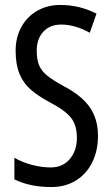

<svg xmlns="http://www.w3.org/2000/svg" viewBox="-20 -744 453 774"><path d="M187 10Q100 10 38 -21V-108Q71 -89 110 -79Q149 -69 184 -69Q233 -69 261.5 -103Q290 -137 290 -188Q290 -239 266.5 -269Q243 -299 180 -332Q132 -358 103 -383.5Q74 -409 58.5 -446.5Q43 -484 43 -540Q43 -593 66 -635Q89 -677 130 -700.5Q171 -724 223 -724Q301 -724 369 -689L342 -612Q282 -645 227 -645Q181 -645 154.5 -616Q128 -587 128 -540Q128 -503 138 -480Q148 -457 171 -438.5Q194 -420 238 -396Q309 -359 342 -311.5Q375 -264 375 -196Q375 -136 351.5 -89Q328 -42 285.5 -16Q243 10 187 10Z"/></svg>

Font: Noto Sans UI Cond
Style: Regular
Weight: 400
Width: 3
Designer: Monotype Design Team
Foundry: Monotype Imaging Inc.
Version: Version 1.001